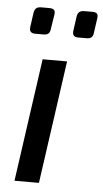

<svg xmlns="http://www.w3.org/2000/svg" viewBox="-51 -726 409 759"><g transform="rotate(5 153.5 -346.0)"><path d="M202 -488 133 0H36L105 -488ZM113 -692Q128 -692 133 -686Q138 -680 136 -668L127 -611Q126 -598 119.5 -592Q113 -586 100 -586H67Q42 -586 45 -610L53 -667Q55 -680 61.5 -686Q68 -692 82 -692ZM284 -692Q299 -692 303.5 -686Q308 -680 306 -668L298 -611Q297 -598 290.5 -592Q284 -586 270 -586H237Q213 -586 216 -610L224 -668Q226 -680 232.5 -686Q239 -692 253 -692Z"/></g></svg>

Font: Exo 2 Medium
Style: Italic
Weight: 500
Italic angle: -8°
Designer: Natanael Gama
Foundry: Natanael Gama
Version: Version 2.010